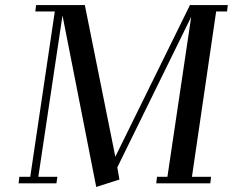

<svg xmlns="http://www.w3.org/2000/svg" viewBox="-20 -722 917 756"><path d="M53.2 0 56.2 -25.9H99.1L195.8 -676.8H119.1L122.1 -702.1H314L434.1 -105L728 -702.1H877L874 -676.8H831.1L735.8 -25.9H811L808.1 0H595.2L598.1 -25.9H639.2L732.9 -655.8L441.9 -63L450.2 -15.1L358.9 14.2L226.1 -661.1L130.9 -25.9H206.1L202.1 0Z"/></svg>

Font: Dehuti Alt
Style: Bold-Italic
Weight: 700
Version: Version 1.2